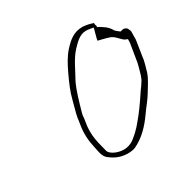

<svg xmlns="http://www.w3.org/2000/svg" viewBox="-124 -702 747 754"><g transform="rotate(-30 249.5 -325.0)"><path d="M464 -494C462 -494 441 -511 442 -513C431 -533 413 -544 391 -556C395 -562 385 -570 390 -575C376 -580 360 -584 343 -585C301 -586 276 -562 253 -537C232 -514 217 -485 202 -453C187 -421 173 -390 164 -353C159 -332 151 -308 147 -286C146 -281 146 -274 144 -264C136 -222 139 -187 146 -156C151 -134 153 -107 170 -94C188 -80 211 -66 246 -65C260 -65 273 -66 284 -71C326 -91 358 -125 384 -162C402 -188 419 -206 435 -233C449 -257 463 -275 473 -304L477 -319C481 -330 483 -342 486 -353C485 -352 500 -441 499 -440C498 -450 500 -467 499 -476C498 -476 496 -485 495 -485C492 -496 477 -501 464 -494ZM378 -561C382 -562 363 -509 367 -508C368 -508 383 -504 384 -504C395 -501 405 -499 416 -495C437 -487 445 -469 462 -458C464 -459 472 -453 473 -454C473 -448 472 -443 473 -441L459 -355L455 -339C449 -318 444 -293 432 -278C426 -267 418 -259 410 -246C388 -213 366 -181 340 -151C340 -151 324 -132 324 -133C315 -123 295 -105 284 -98C272 -91 260 -86 243 -86C218 -86 188 -98 180 -115C170 -157 155 -196 166 -256C168 -266 169 -275 169 -281C170 -285 170 -290 172 -295C184 -337 195 -378 212 -414C233 -451 251 -494 278 -523C296 -541 316 -565 346 -565C357 -565 368 -562 378 -561Z"/></g></svg>

Font: Photofail
Style: It
Weight: 400
Foundry: Cannot Into Space Fonts
Version: Version 0.97